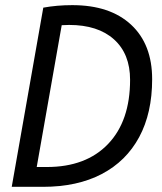

<svg xmlns="http://www.w3.org/2000/svg" viewBox="-20 -723 626 743"><path d="M25.4 0 147.5 -693.4Q200.2 -703.1 259.8 -703.1Q405.8 -703.1 487.3 -627.4Q568.8 -551.8 568.8 -416.5Q568.8 -285.6 518.6 -192.4Q468.3 -99.1 373.8 -49.6Q279.3 0 146 0ZM122.1 -76.7H161.1Q313 -76.7 398.2 -165.8Q483.4 -254.9 483.4 -414.1Q483.4 -514.6 421.1 -570.6Q358.9 -626.5 247.6 -626.5Q232.9 -626.5 218.8 -625.5Z"/></svg>

Font: Cascadia Code NF SemiLight
Style: Italic
Weight: 350
Italic angle: -10°
Monospace: yes
Designer: Aaron Bell
Foundry: Saja Typeworks
Version: Version 2404.023; ttfautohint (v1.8.4)